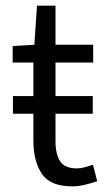

<svg xmlns="http://www.w3.org/2000/svg" viewBox="-20 -642 374 674"><path d="M25.4 -242.7V-304.7H305.7V-242.7ZM233.4 12.2Q156.2 12.2 126.7 -32.2Q97.2 -76.7 97.2 -147.9V-422.4H24.4V-480.5L100.6 -484.9L109.9 -622.1H174.8V-484.9H307.1V-422.4H174.8V-146Q174.8 -101.1 191.2 -75.9Q207.5 -50.8 250.5 -50.8Q263.2 -50.8 278.8 -55.2Q294.4 -59.6 306.2 -64L321.3 -5.9Q301.3 1 278.3 6.6Q255.4 12.2 233.4 12.2Z"/></svg>

Font: Varta Light
Style: Regular
Weight: 400
Version: Version 1.004